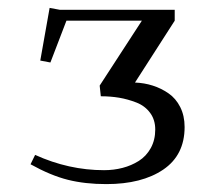

<svg xmlns="http://www.w3.org/2000/svg" viewBox="-20 -464 538 491"><path d="M58.1 -43.9 69.8 -67.9Q155.8 -28.8 246.1 -28.8Q271 -28.8 293.5 -34.7Q315.9 -40.5 335 -52.5Q354 -64.5 365.5 -85.2Q377 -106 377 -132.8Q377 -157.7 363.8 -175.5Q350.6 -193.4 328.6 -201.9Q306.6 -210.4 284.7 -214.1Q262.7 -217.8 237.8 -217.8L234.9 -245.1L342.8 -411.1H149.9L108.9 -304.2L83 -309.1L106.9 -443.8L132.8 -439H426.8V-411.1L325.2 -252.9Q349.1 -252 370.6 -245.1Q392.1 -238.3 410.9 -225.3Q429.7 -212.4 440.9 -190.2Q452.1 -168 452.1 -139.2Q452.1 -67.4 397.5 -30.3Q342.8 6.8 252 6.8Q197.3 6.8 153.6 -4.2Q109.9 -15.1 58.1 -43.9Z"/></svg>

Font: Dehuti
Style: Book
Weight: 400
Version: Version 1.2